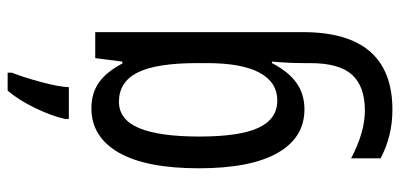

<svg xmlns="http://www.w3.org/2000/svg" viewBox="-292 -514 1046 502"><g transform="rotate(-90 231.0 -263.0)"><path d="M316 -466H321L330 -537H398V6Q398 240 195 240Q126 240 68 209V132Q136 168 193 168Q256 168 286.5 134.5Q317 101 317 25V9Q317 -32 321 -75H317Q295 -32 265.5 -11Q236 10 196 10Q122 10 82 -60.5Q42 -131 42 -266Q42 -404 83 -475.5Q124 -547 199 -547Q238 -547 266 -527.5Q294 -508 316 -466ZM125 -265Q125 -159 148 -110Q171 -61 219 -61Q267 -61 292 -107.5Q317 -154 317 -245V-270Q317 -377 292.5 -426Q268 -475 216 -475Q169 -475 147 -422Q125 -369 125 -265ZM292 -755Q280 -725 267.5 -678.5Q255 -632 254 -606H171V-616Q179 -652 200 -695Q221 -738 245 -766H292Z"/></g></svg>

Font: Noto Sans UI Cond
Style: Regular
Weight: 400
Width: 3
Designer: Monotype Design Team
Foundry: Monotype Imaging Inc.
Version: Version 1.001